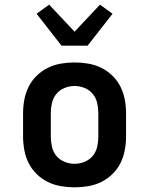

<svg xmlns="http://www.w3.org/2000/svg" viewBox="-20 -796 640 824"><path d="M300 8Q271 8 241.5 3Q212 -2 185.5 -15Q159 -28 137.5 -49Q116 -70 103 -96Q90 -122 84.5 -151.5Q79 -181 79 -210V-310Q79 -339 84.5 -368.5Q90 -398 103 -424Q116 -450 137.5 -471Q159 -492 185.5 -505Q212 -518 241.5 -523Q271 -528 300 -528Q329 -528 358.5 -523Q388 -518 414.5 -505Q441 -492 462.5 -471Q484 -450 497 -424Q510 -398 515.5 -368.5Q521 -339 521 -310V-210Q521 -181 515.5 -151.5Q510 -122 497 -96Q484 -70 462.5 -49Q441 -28 414.5 -15Q388 -2 358.5 3Q329 8 300 8ZM300 -93Q322 -93 343 -101.5Q364 -110 378 -127Q392 -144 397 -166Q402 -188 402 -210V-310Q402 -332 397 -354Q392 -376 378 -393Q364 -410 343 -418.5Q322 -427 300 -427Q278 -427 257 -418.5Q236 -410 222 -393Q208 -376 203 -354Q198 -332 198 -310V-210Q198 -188 203 -166Q208 -144 222 -127Q236 -110 257 -101.5Q278 -93 300 -93ZM244 -600 137 -737 191 -776 300 -660 409 -776 463 -737 356 -600Z"/></svg>

Font: Iosevka Etoile
Style: Bold
Weight: 700
Designer: Belleve Invis
Foundry: Belleve Invis
Version: Version 28.1.0; ttfautohint (v1.8.4)